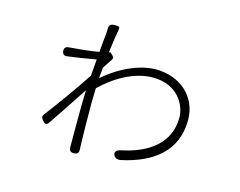

<svg xmlns="http://www.w3.org/2000/svg" viewBox="-92 -770 1165 933"><g transform="rotate(15 490.0 -303.5)"><path d="M343 -532 339 -485C292 -476 231 -471 203 -469C200 -469 196 -468 193 -468C176 -468 166 -460 168 -443C170 -427 179 -421 195 -424L253 -432L336 -446L329 -363C291 -303 203 -181 157 -121C149 -110 152 -104 160 -93C172 -77 182 -74 193 -91C235 -152 287 -232 324 -288C321 -193 322 -80 322 -16C322 -13 322 -9 322 -5C321 14 327 23 346 23C364 23 371 14 370 -4C370 -9 369 -13 369 -17C367 -92 366 -164 366 -238L368 -310C439 -379 532 -432 623 -432C748 -432 797 -340 797 -277C797 -148 698 -78 564 -50C544 -46 531 -35 540 -17C546 -5 562 -1 575 -4C737 -39 841 -124 841 -276C841 -398 744 -474 628 -474C554 -474 458 -437 370 -361L375 -415L408 -465C412 -472 411 -478 405 -484L393 -496C392 -497 392 -497 391 -497L384 -495C390 -544 396 -585 401 -610C405 -631 398 -630 376 -630C356 -630 348 -621 349 -601C349 -593 348 -585 348 -579Z"/></g></svg>

Font: GenSenRounded2 TW L
Style: Regular
Weight: 300
Version: Version 2.100;PS 2.1;hotconv 16.6.51;makeotf.lib2.5.65220 DE